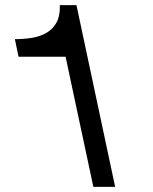

<svg xmlns="http://www.w3.org/2000/svg" viewBox="-20 -729 597 749"><path d="M344.2 0 235.8 -507.8H52.2L38.1 -576.2Q74.2 -576.2 106.7 -581.8Q139.2 -587.4 163.3 -602.1Q187.5 -616.7 201.2 -642.6Q214.8 -668.5 213.4 -709H278.3L429.2 0Z"/></svg>

Font: XB Khoramshahr
Style: Oblique
Weight: 400
Italic angle: 12°
Designer: Behnam
Foundry: Irmug
Version: Version 8.005 2009